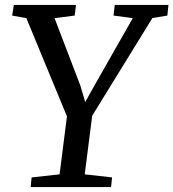

<svg xmlns="http://www.w3.org/2000/svg" viewBox="-20 -763 707 783"><path d="M105 0 109 -39.5 223 -52 253 -288.5 87.5 -689 29.5 -699.5 36.5 -743H290L284.5 -699.5L202.5 -689L307.5 -414.5L327.5 -347L365 -414L521.5 -689L443 -699.5L448 -743H667L662.5 -699.5L601.5 -689.5L356 -291L325.5 -52L437 -39.5L433 0Z"/></svg>

Font: Merriweather 20pt
Style: Italic
Weight: 400
Italic angle: -7.8°
Version: Version 2.101